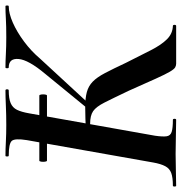

<svg xmlns="http://www.w3.org/2000/svg" viewBox="-15 -664 665 703"><g transform="rotate(-90 317.5 -312.5)"><path d="M81 -473Q78 -473 77 -480Q76 -487 77 -494Q78 -501 81 -501H319Q322 -501 323 -494Q324 -487 323 -480Q322 -473 319 -473ZM436 0Q429 0 422.5 -3.5Q416 -7 406.5 -23Q397 -39 381 -74.5Q365 -110 337 -173Q309 -232 293.5 -262.5Q278 -293 262 -304Q246 -315 216 -315Q208 -315 199 -314Q190 -313 179 -312V-330Q241 -333 276 -333Q310 -333 332 -327Q354 -321 370 -305.5Q386 -290 401.5 -260.5Q417 -231 439 -184Q466 -130 485.5 -92Q505 -54 525.5 -33.5Q546 -13 574 -12Q578 -12 578 -6Q578 0 574 0ZM-11 0Q-14 0 -14 -6Q-14 -12 -11 -12Q19 -12 35.5 -18Q52 -24 60.5 -40Q69 -56 74 -84L156 -547Q163 -591 153 -602Q143 -613 99 -613Q96 -613 96 -619Q96 -625 99 -625Q122 -625 150.5 -623.5Q179 -622 211 -622Q249 -622 281.5 -623.5Q314 -625 338 -625Q342 -625 342 -619Q342 -613 338 -613Q308 -613 291.5 -606Q275 -599 267 -583Q259 -567 254 -538L172 -77Q168 -49 170 -35Q172 -21 186 -16.5Q200 -12 230 -12Q234 -12 234 -6Q234 0 230 0Q204 0 172.5 -1Q141 -2 105 -2Q72 -2 42 -1Q12 0 -11 0ZM287 -317 273 -326 399 -480Q450 -541 453 -577Q456 -613 422 -613Q419 -613 419 -619Q419 -625 422 -625Q444 -625 471.5 -623.5Q499 -622 533 -622Q575 -622 600 -623.5Q625 -625 646 -625Q649 -625 649 -619Q649 -613 646 -613Q620 -613 586 -598Q552 -583 517 -557Q482 -531 454 -498Z"/></g></svg>

Font: Cormorant Infant Light
Style: Italic
Weight: 300
Italic angle: -10°
Designer: Christian Thalmann (Catharsis Fonts)
Foundry: Catharsis Fonts
Version: Version 4.001